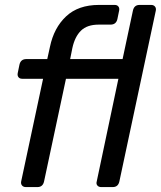

<svg xmlns="http://www.w3.org/2000/svg" viewBox="-20 -760 654 780"><path d="M85 0Q75 0 69.5 -6.5Q64 -13 66 -23L155 -440H70Q60 -440 55 -446.5Q50 -453 52 -463L59 -497Q64 -520 87 -520H172L183 -570Q199 -647 248.5 -693.5Q298 -740 382 -740H446Q456 -740 461 -733.5Q466 -727 464 -717L457 -683Q452 -660 429 -660H381Q334 -660 309 -635.5Q284 -611 274 -565L265 -520H478L520 -717Q525 -740 547 -740H594Q604 -740 609.5 -733.5Q615 -727 613 -717L465 -23Q460 0 438 0H391Q381 0 375.5 -6.5Q370 -13 373 -23L461 -440H248L159 -23Q154 0 132 0Z"/></svg>

Font: Lubike
Style: Italic
Weight: 400
Italic angle: -12°
Foundry: Honoka55
Version: Version 1.000;July 22, 2022;FontCreator 14.0.0.2862 64-bit